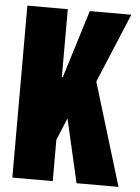

<svg xmlns="http://www.w3.org/2000/svg" viewBox="-53 -790 607 832"><g transform="rotate(5 250.0 -374.0)"><path d="M32.2 0V-748H208V-452.1H211.9L303.7 -748H484.4L358.4 -446.3L494.1 0H311.5L248 -276.4L208 -179.7V0Z"/></g></svg>

Font: GenEi Gothic M Heavy
Style: Regular
Weight: 800
Designer: o_tamon (Modified); [Source Han Sans]
Ryoko NISHIZUKA  (kana & ideographs); Paul D. Hunt (Latin, Greek & Cyrillic); Wenl
Version: Version 1.1a;Original Version 1.004